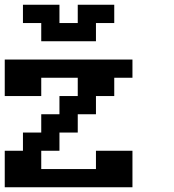

<svg xmlns="http://www.w3.org/2000/svg" viewBox="-20 -789 732 809"><path d="M0 0V-153.8H76.7V-230.5H153.8V-307.6H230.5V-384.3H307.6V-461.4H153.8V-384.3H0V-538.1H538.1V-461.4H461.4V-384.3H384.3V-307.6H307.6V-230.5H230.5V-153.8H153.8V-76.7H384.3V-153.8H538.1V0ZM153.8 -615.2V-691.9H76.7V-769H230.5V-691.9H307.6V-769H461.4V-691.9H384.3V-615.2Z"/></svg>

Font: Good Old DOS
Style: Regular
Weight: 400
Designer: Vasily Draigo
Foundry: Vasily Draigo
Version: 1.0